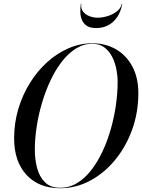

<svg xmlns="http://www.w3.org/2000/svg" viewBox="-20 -990 755 1020"><path d="M300 10Q185.5 10 120.2 -61.5Q55 -133 55 -255Q55 -337 77.5 -412Q100 -487 139.8 -550.5Q179.5 -614 232 -661Q284.5 -708 345.2 -734Q406 -760 470 -760Q541.5 -760 596.8 -727.8Q652 -695.5 683.5 -636Q715 -576.5 715 -495Q715 -392.5 682 -301.2Q649 -210 591.2 -140Q533.5 -70 458.5 -30Q383.5 10 300 10ZM300 7.5Q348.5 7.5 390 -17.8Q431.5 -43 465.2 -86.8Q499 -130.5 525.2 -186.8Q551.5 -243 569.2 -306.2Q587 -369.5 596 -433.2Q605 -497 605 -555Q605 -586 598.5 -621Q592 -656 576.5 -687Q561 -718 535 -737.8Q509 -757.5 470 -757.5Q424 -757.5 383.5 -732.2Q343 -707 309 -663.2Q275 -619.5 248.5 -563.2Q222 -507 203.2 -443.8Q184.5 -380.5 174.8 -316.8Q165 -253 165 -195Q165 -144 177 -97.8Q189 -51.5 218.5 -22Q248 7.5 300 7.5ZM489.5 -841Q459.5 -841 441.8 -852.5Q424 -864 415.8 -882.8Q407.5 -901.5 406.8 -924.2Q406 -947 409.5 -970H412Q408.5 -945.5 421 -929Q433.5 -912.5 454.8 -904.2Q476 -896 499.5 -896Q523 -896 550.8 -904.2Q578.5 -912.5 600.2 -929Q622 -945.5 627 -970H629.5Q626 -947 616.2 -924.2Q606.5 -901.5 589.5 -882.8Q572.5 -864 548 -852.5Q523.5 -841 489.5 -841Z"/></svg>

Font: Bodoni Moda 72pt
Style: Italic
Weight: 400
Italic angle: -13°
Designer: Owen Earl
Foundry: indestructible type
Version: Version 2.005